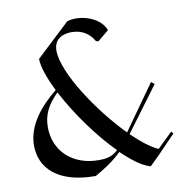

<svg xmlns="http://www.w3.org/2000/svg" viewBox="-82 -800 856 891"><g transform="rotate(-10 346.0 -354.0)"><path d="M292 -716 133 -567C133 -529 153 -473 184 -411C110 -352 40 -271 40 -175C40 -68 120 14 298 14C340 -10 383 -36 425 -77C473 -30 519 4 557 14L599 -27L687 -118L678 -128L607 -59C573 -74 530 -107 486 -150L641 -359L626 -371L476 -160C352 -286 219 -487 219 -590C219 -653 272 -663 303 -663C356 -663 389 -635 407 -603L418 -599L471 -643C447 -709 349 -735 292 -716ZM118 -247C118 -306 141 -351 190 -399C245 -293 332 -171 416 -87C387 -60 358 -56 326 -56C198 -56 118 -138 118 -247Z"/></g></svg>

Font: Mazius Display
Style: Regular
Weight: 400
Designer: Alberto Casagrande & Collletttivo
Foundry: Collletttivo
Version: Version 2.000;Glyphs 3.2 (3217)